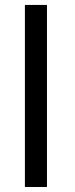

<svg xmlns="http://www.w3.org/2000/svg" viewBox="-20 -747 301 767"><path d="M167.6 -727.3V0H79.5V-727.3Z"/></svg>

Font: Interface
Style: Regular
Weight: 400
Designer: Rasmus Andersson
Foundry: rsms
Version: Version 1.8